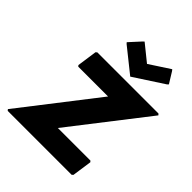

<svg xmlns="http://www.w3.org/2000/svg" viewBox="-305 -1346 1538 1538"><g transform="rotate(45 463.5 -577.0)"><path d="M917 -832H224L213 -822L189 -653L197 -643H535L39 -4L48 7H772L783 -3L807 -170L798 -180H429L927 -821ZM419 -1150 333 -1056 343 -1045 548 -881 800 -1045 811 -1056 753 -1150 744 -1161 571 -1048 431 -1161Z"/></g></svg>

Font: Hussar Woodtype
Style: UltraObl
Weight: 900
Foundry: Cannot Into Space Fonts
Version: Version 1.07